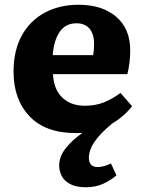

<svg xmlns="http://www.w3.org/2000/svg" viewBox="-20 -546 606 808"><path d="M342 242Q300 242 275 228.5Q250 215 239.5 194Q229 173 229 151Q229 113 256 78.5Q283 44 327 13Q320 14 313 14Q306 14 299 14Q171 14 104 -57Q37 -128 37 -244Q37 -333 71.5 -396Q106 -459 168 -492.5Q230 -526 311 -526Q410 -526 469 -475.5Q528 -425 528 -334Q528 -283 516 -234H203Q206 -170 242 -135.5Q278 -101 337 -101Q382 -101 418 -115.5Q454 -130 487 -155L536 -99Q500 -54 453 -27Q401 16 377.5 51Q354 86 354 117Q354 157 391 157Q416 157 447 142L470 192Q447 212 415 227Q383 242 342 242ZM202 -314H372Q376 -335 376 -361Q376 -402 357 -425Q338 -448 302 -448Q255 -448 230.5 -411Q206 -374 202 -314Z"/></svg>

Font: Literata
Style: Bold
Weight: 700
Designer: Latin by Veronika Burian and Jose Scaglione. Greek by Irene Vlachou. Cyrillic by Vera Evstafieva.
Foundry: TypeTogether
Version: Version 3.103; ttfautohint (v1.8.4.7-5d5b);gftools[0.9.29]